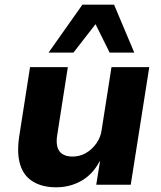

<svg xmlns="http://www.w3.org/2000/svg" viewBox="-20 -787 688 818"><path d="M219 11Q161 11 121 -13Q81 -37 66 -85.5Q51 -134 62 -207L108 -501H269L224 -213Q219 -184 224 -163Q229 -142 245.5 -131Q262 -120 289 -120Q320 -120 346 -135Q372 -150 390.5 -176Q409 -202 413 -233L455 -501H616L537 0H390L406 -99H404Q375 -44 326.5 -16.5Q278 11 219 11ZM187 -563 331 -767H466L552 -563H447L387 -684L293 -563Z"/></svg>

Font: Nunito Sans 8pt ExtraBold
Style: Italic
Weight: 800
Italic angle: -9°
Version: Version 3.101;gftools[0.9.27]